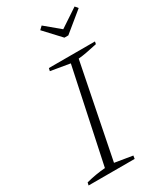

<svg xmlns="http://www.w3.org/2000/svg" viewBox="-214 -945 871 1025"><g transform="rotate(-30 221.5 -432.5)"><path d="M15 0 19 -17Q50 -25 79.5 -30Q109 -35 137 -37L259 -612L141 -632L145 -649H429L426 -634Q385 -625 358 -620Q331 -615 308 -613L193 -37L302 -19L299 0ZM298 -748 206 -847 225 -865 315 -790 428 -865 443 -847 322 -748Z"/></g></svg>

Font: Piazzolla Thin Thin
Style: Italic
Weight: 250
Italic angle: -11.3°
Version: Version 2.005